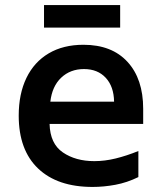

<svg xmlns="http://www.w3.org/2000/svg" viewBox="-20 -729 640 759"><path d="M346 10Q207 10 130.5 -63Q54 -136 54 -272Q54 -358 84.5 -421Q115 -484 172.5 -518Q230 -552 310 -552Q422 -552 484 -484.5Q546 -417 546 -299V-239H176Q178 -161 228.5 -126.5Q279 -92 353 -92Q394 -92 437 -102.5Q480 -113 527 -132V-29Q482 -7 436 1.5Q390 10 346 10ZM431 -327Q430 -387 398 -421.5Q366 -456 312 -456Q258 -456 222 -422Q186 -388 179 -327ZM154 -620V-709H455V-620Z"/></svg>

Font: Noto Sans Mono SemiBold
Style: Regular
Weight: 600
Designer: Monotype Design Team
Foundry: Monotype Imaging Inc.
Version: Version 2.014; ttfautohint (v1.8.4.7-5d5b)